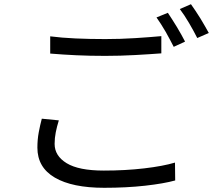

<svg xmlns="http://www.w3.org/2000/svg" viewBox="-20 -863 1040 914"><path d="M779 -802Q788 -789 799 -771.5Q810 -754 821.5 -735.5Q833 -717 843 -698.5Q853 -680 861 -665L807 -640Q799 -655 789.5 -673.5Q780 -692 769 -711Q758 -730 746.5 -748Q735 -766 725 -780ZM889 -843Q899 -829 911 -811Q923 -793 934.5 -774.5Q946 -756 956 -738Q966 -720 974 -706L919 -682Q903 -714 880.5 -752.5Q858 -791 836 -820ZM219 -690Q273 -683 339.5 -680Q406 -677 481 -677Q553 -677 623.5 -681.5Q694 -686 748 -691V-609Q723 -607 691 -605Q659 -603 624 -601Q589 -599 552 -598Q515 -597 481 -597Q406 -597 342.5 -600Q279 -603 219 -608ZM260 -290Q251 -261 245.5 -233.5Q240 -206 240 -178Q240 -121 297.5 -86Q355 -51 474 -51Q577 -51 666.5 -61.5Q756 -72 813 -89L814 -4Q760 11 671 21Q582 31 476 31Q324 31 241 -17.5Q158 -66 158 -160Q158 -199 164.5 -233.5Q171 -268 179 -298Z"/></svg>

Font: SpoqaHanSansJP-Regular
Style: Regular
Weight: 400
Designer: [Source Han Sans]
Ryoko NISHIZUKA  (kana & ideographs); Paul D. Hunt (Latin, Greek & Cyrillic); Wenlong ZHANG  (bopomofo
Foundry: Spoqa (http://bi.spoqa.com)
Version: Version 1.002.20150607